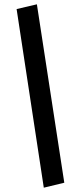

<svg xmlns="http://www.w3.org/2000/svg" viewBox="-20 -796 345 890"><path d="M183 74 57 -754 151 -776 278 51Z"/></svg>

Font: Nunitoga
Style: Bold Italic
Weight: 700
Italic angle: -9°
Designer: Vernon Adams
Foundry: Vernon Adams
Version: Version 1.0